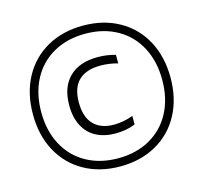

<svg xmlns="http://www.w3.org/2000/svg" viewBox="-109 -872 1063 1004"><g transform="rotate(-15 423.0 -370.0)"><path d="M50.5 -370Q50.5 -483.5 97 -569.8Q143.5 -656 228 -703.5Q312.5 -751 423 -751Q533.5 -751 618 -703.5Q702.5 -656 749 -569.8Q795.5 -483.5 795.5 -370Q795.5 -256.5 749 -170.2Q702.5 -84 618 -36.5Q533.5 11 423 11Q312.5 11 228 -36.5Q143.5 -84 97 -170.2Q50.5 -256.5 50.5 -370ZM750.5 -370Q750.5 -471 710 -547.2Q669.5 -623.5 595.2 -665.2Q521 -707 423 -707Q325 -707 250.8 -665.2Q176.5 -623.5 136 -547.2Q95.5 -471 95.5 -370Q95.5 -269 136 -192.8Q176.5 -116.5 250.8 -74.8Q325 -33 423 -33Q521 -33 595.2 -74.8Q669.5 -116.5 710 -192.8Q750.5 -269 750.5 -370ZM246 -367Q246 -465 300.5 -518.5Q355 -572 454.5 -572Q505.5 -572 550.5 -558.5V-512.5Q503 -525.5 457.5 -525.5Q379.5 -525.5 339 -486.5Q298.5 -447.5 298.5 -368.5Q298.5 -288.5 337.5 -248.5Q376.5 -208.5 447 -208.5Q498 -208.5 550.5 -228V-182Q504 -162 442.5 -162Q383 -162 338.8 -185.2Q294.5 -208.5 270.2 -254.8Q246 -301 246 -367Z"/></g></svg>

Font: Encode Sans Semi Condensed Light
Style: Regular
Weight: 300
Width: 4
Designer: Multiple Designers
Foundry: Impallari Type
Version: Version 2.000